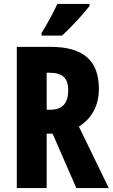

<svg xmlns="http://www.w3.org/2000/svg" viewBox="-20 -951 570 971"><path d="M433 -921V-931H270C249 -886 223 -837 190 -784V-771H294C342 -815 406 -885 433 -921ZM236 -714H65V0H216V-275H246L366 0H530L379 -311C444 -352 480 -416 480 -502C480 -645 401 -714 236 -714ZM231 -583C294 -583 325 -558 325 -495C325 -432 299 -396 233 -396H216V-583Z"/></svg>

Font: Noto Sans Sinhala UI ExtraCondensed ExtraBold
Style: Regular
Weight: 800
Width: 2
Designer: Jelle Bosma - Monotype Design Team
Foundry: Monotype Imaging Inc.
Version: Version 2.006